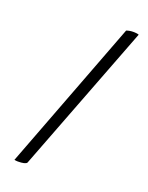

<svg xmlns="http://www.w3.org/2000/svg" viewBox="-148 -816 729 945"><g transform="rotate(20 216.0 -343.0)"><path d="M347 -734Q364 -740 383 -740Q402 -740 412 -736L113 43Q105 54 66 54Q58 54 48 52Z"/></g></svg>

Font: Lusitana
Style: Italic
Weight: 400
Italic angle: -12°
Designer: Ana Paula Megda
Foundry: Ana Paula Megda
Version: Version 1.000; ttfautohint (v1.1) -l 8 -r 50 -G 200 -x 14 -D